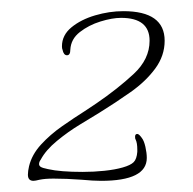

<svg xmlns="http://www.w3.org/2000/svg" viewBox="-20 -577 345 344"><path d="M40 -253Q30 -253 30 -264Q30 -267 30.5 -271Q31 -275 32 -279Q37 -300 53.5 -318Q70 -336 91.5 -351Q113 -366 132 -378L153 -392Q191 -418 219.5 -444.5Q248 -471 248 -504Q248 -545 197 -545Q181 -545 160 -538.5Q139 -532 123 -519.5Q107 -507 106 -488Q106 -478 100 -478Q94 -478 92 -488Q91 -490 91 -494Q91 -514 108 -528Q125 -542 150.5 -549.5Q176 -557 201 -557Q275 -557 275 -504Q275 -477 258 -454Q241 -431 214 -412Q187 -393 158 -375Q145 -367 123.5 -354Q102 -341 82 -324.5Q62 -308 53 -291Q50 -287 50 -283Q50 -280 53 -278Q56 -276 66 -274Q88 -269 128 -269Q148 -269 167 -271Q186 -273 200 -277Q214 -281 219.5 -286.5Q225 -292 226 -305V-309Q226 -321 223 -327Q222 -328 222 -332Q222 -337 226 -337Q229 -337 234 -330Q238 -325 240.5 -314Q243 -303 243 -294Q243 -253 161 -253Q154 -253 145.5 -253.5Q137 -254 126 -255Q113 -256 100 -256.5Q87 -257 76 -257Q68 -257 62 -256.5Q56 -256 51 -255Q43 -253 40 -253Z"/></svg>

Font: Waterfall
Style: Regular
Weight: 400
Designer: Robert E. Leuschke
Foundry: Robert E. Leuschke
Version: Version 1.010; ttfautohint (v1.8.3)